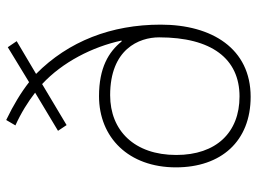

<svg xmlns="http://www.w3.org/2000/svg" viewBox="-122 -676 809 604"><g transform="rotate(-90 282.0 -374.5)"><path d="M206 -759 189 -730C227 -713 264 -690 292 -668L172 -596L190 -569L319 -646C388 -582 436 -488 456 -396H453C420 -437 370 -467 281 -467C151 -467 57 -374 57 -225C57 -83 139 10 279 10C430 10 506 -111 506 -273C506 -428 454 -563 351 -665L454 -726L435 -754L325 -687C293 -712 254 -736 206 -759ZM284 -432C429 -432 466 -341 466 -278C466 -113 399 -25 280 -25C167 -25 96 -98 96 -224C96 -356 173 -432 284 -432Z"/></g></svg>

Font: Noto Sans Cherokee ExtraLight
Style: Regular
Weight: 200
Designer: Monotype Design Team
Foundry: Monotype Imaging Inc.
Version: Version 2.001